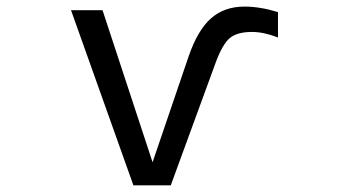

<svg xmlns="http://www.w3.org/2000/svg" viewBox="-20 -555 1040 577"><path d="M815.4 -442.4Q772.5 -459 737.3 -459Q692.4 -459 670.4 -440.4Q648.4 -421.9 627.9 -366.2L493.2 2H380.9L193.4 -524.4H288.1L438.5 -67.4L546.9 -385.7Q574.2 -464.8 614.3 -500Q654.3 -535.2 714.8 -535.2Q761.7 -535.2 815.4 -518.6Z"/></svg>

Font: Gen Shin Gothic Monospace Regular
Style: Regular
Weight: 400
Designer: [Source Han Sans]
Ryoko NISHIZUKA  (kana & ideographs); Paul D. Hunt (Latin, Greek & Cyrillic); Wenlong ZHANG  (bopomofo
Version: Version 1.002.20150607